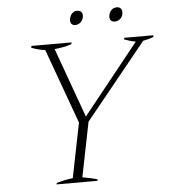

<svg xmlns="http://www.w3.org/2000/svg" viewBox="-58 -907 848 959"><g transform="rotate(-5 366.5 -427.5)"><path d="M325 -810Q325 -817 326 -820Q330 -836 340 -845.5Q350 -855 364 -855Q376 -855 383.5 -848.5Q391 -842 391 -830Q391 -823 390 -820Q386 -804 375 -794.5Q364 -785 349 -785Q338 -785 331.5 -791.5Q325 -798 325 -810ZM522 -810Q522 -816 523 -820Q527 -836 537.5 -845.5Q548 -855 563 -855Q575 -855 582 -848Q589 -841 589 -829Q589 -809 576.5 -797Q564 -785 548 -785Q536 -785 529 -791.5Q522 -798 522 -810ZM188 -7Q227 -19 270 -24L325 -298L189 -673Q150 -679 120 -691L122 -700H323L321 -691Q285 -679 236 -674L362 -325L643 -676Q614 -681 586 -692L587 -700H733L732 -691Q708 -682 680 -677L373 -298L318 -24Q367 -16 393 -7L392 0H187Z"/></g></svg>

Font: Trirong ExtraLight
Style: Italic
Weight: 275
Italic angle: -12°
Designer: Katatrad Team
Foundry: CadsonDemak
Version: Version 1.003